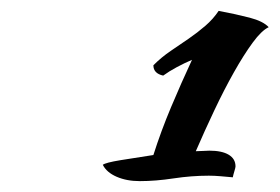

<svg xmlns="http://www.w3.org/2000/svg" viewBox="-20 -732 514 353"><path d="M365 -455Q388 -455 400.5 -447.5Q413 -440 413 -426Q413 -424 411 -417.5Q409 -411 408 -406Q397 -407 385.5 -408Q374 -409 364 -409Q332 -409 299 -404Q266 -399 237 -399Q213 -399 194.5 -407Q176 -415 169 -429Q174 -433 201.5 -437.5Q229 -442 262 -447Q276 -491 294.5 -535Q313 -579 333 -622Q319 -616 305 -608.5Q291 -601 280 -593Q262 -597 262 -612Q277 -627 294 -638.5Q311 -650 327 -661Q343 -672 357.5 -684.5Q372 -697 382 -712Q414 -706 439 -699.5Q464 -693 474 -682Q461 -676 444.5 -653.5Q428 -631 410 -599Q392 -567 374 -529Q356 -491 340 -454Q347 -454 353.5 -454.5Q360 -455 365 -455Z"/></svg>

Font: Kaushan Script
Style: Regular
Weight: 400
Designer: Pablo Impallari
Foundry: Pablo Impallari
Version: Version 1.002